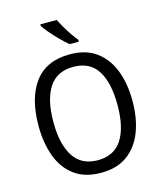

<svg xmlns="http://www.w3.org/2000/svg" viewBox="-136 -1042 968 1151"><g transform="rotate(-15 348.0 -467.0)"><path d="M640 -358Q640 -250 608 -167Q576 -84 511.5 -37Q447 10 349 10Q248 10 183.5 -37.5Q119 -85 88 -168.5Q57 -252 57 -359Q57 -530 129.5 -627.5Q202 -725 349 -725Q447 -725 511.5 -678Q576 -631 608 -548.5Q640 -466 640 -358ZM149 -358Q149 -220 198 -144Q247 -68 348 -68Q450 -68 498.5 -143.5Q547 -219 547 -358Q547 -497 499 -572Q451 -647 349 -647Q247 -647 198 -571.5Q149 -496 149 -358ZM327 -944Q338 -921 354 -893.5Q370 -866 388 -840Q406 -814 421 -796V-784H364Q342 -802 314 -830Q286 -858 261.5 -886.5Q237 -915 225 -934V-944Z"/></g></svg>

Font: Noto Sans SemiCondensed
Style: Regular
Weight: 400
Width: 4
Designer: Monotype Design Team
Foundry: Monotype Imaging Inc.
Version: Version 2.013; ttfautohint (v1.8.4.7-5d5b)